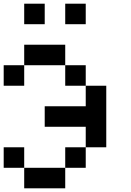

<svg xmlns="http://www.w3.org/2000/svg" viewBox="-20 -1020 707 1040"><path d="M333.3 -111.1V-222.2H444.4V-111.1ZM111.1 -555.6H0V-666.7H111.1ZM333.3 -666.7H111.1V-777.8H333.3ZM111.1 -111.1H0V-222.2H111.1ZM333.3 0H111.1V-111.1H333.3ZM444.4 -444.4V-555.6H555.6V-222.2H444.4V-333.3H222.2V-444.4ZM333.3 -555.6V-666.7H444.4V-555.6ZM222.2 -888.9H111.1V-1000H222.2ZM444.4 -888.9H333.3V-1000H444.4Z"/></svg>

Font: Pixeloid Mono
Style: Regular
Weight: 400
Monospace: yes
Designer: GGBotNet
Foundry: GGBotNet
Version: 0.5